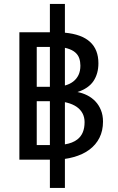

<svg xmlns="http://www.w3.org/2000/svg" viewBox="-20 -800 590 962"><path d="M305.2 141.6V-3.9C320.1 -5.9 334.3 -8.8 347.7 -12.7C378.9 -21.2 405.5 -33.5 427.5 -49.8C449.5 -66.1 466.4 -86 478.3 -109.6C490.2 -133.2 496.1 -160.3 496.1 -190.9C496.1 -212.1 492.7 -231.1 485.8 -248C479 -265 469.7 -279.6 458 -292C446.3 -304.4 432.7 -314.5 417.2 -322.3C401.8 -330.1 385.4 -335.6 368.2 -338.9C405.3 -350.9 432 -369.3 448.5 -394C464.9 -418.8 473.1 -448.4 473.1 -482.9C473.1 -574.7 417.2 -625.8 305.2 -636.2V-780.3H230V-638.2H77.1V0H230V141.6ZM403.8 -188C403.8 -148.6 391.6 -119.6 367.2 -101.1C351.6 -89 330.9 -80.9 305.2 -76.7V-288.1C308.8 -287.4 312.3 -286.6 315.9 -285.6C334.8 -280.8 350.7 -273.8 363.8 -264.9C376.8 -255.9 386.7 -245 393.6 -231.9C400.4 -218.9 403.8 -204.3 403.8 -188ZM164.1 -73.2V-293H230V-73.2ZM164.1 -365.2V-564.9H230V-365.2ZM382.8 -471.2C382.8 -453 379.6 -437.3 373.3 -424.1C366.9 -410.9 358 -399.9 346.4 -391.1C334.9 -382.3 321.1 -375.8 305.2 -371.6V-560.5L316.9 -557.6C333.5 -552.7 346.7 -546.1 356.4 -537.8C366.2 -529.5 373 -519.6 377 -508.1C380.9 -496.5 382.8 -484.2 382.8 -471.2Z"/></svg>

Font: CodeNewRoman Nerd Font Mono
Style: Regular
Weight: 400
Monospace: yes
Designer: Sam Radian
Foundry: Code New Roman
Version: Version 2.00 November 29, 2014;Nerd Fonts 3.2.1